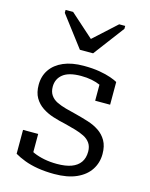

<svg xmlns="http://www.w3.org/2000/svg" viewBox="-120 -868 745 955"><g transform="rotate(15 252.5 -390.5)"><path d="M217 -619H285L404 -777V-792H373L226 -658L284 -660L136 -792H97V-777ZM388 -140Q388 -166 376 -183.5Q364 -201 343 -211.5Q322 -222 296 -229.5Q270 -237 242 -244Q209 -251 177.5 -261Q146 -271 120.5 -288Q95 -305 79.5 -331.5Q64 -358 64 -398Q64 -443 87 -476.5Q110 -510 153 -528.5Q196 -547 257 -547Q303 -547 338 -541Q373 -535 397 -526.5Q421 -518 433 -511V-394H356V-493Q364 -493 370.5 -490Q377 -487 381 -482Q385 -477 387.5 -470Q390 -463 390 -453Q377 -467 357 -476Q337 -485 312 -490Q287 -495 257 -495Q194 -495 164 -471Q134 -447 134 -407Q134 -381 146 -363.5Q158 -346 178.5 -336Q199 -326 226 -318.5Q253 -311 283 -304Q314 -296 346 -286Q378 -276 403.5 -259Q429 -242 444.5 -215Q460 -188 460 -147Q460 -102 436.5 -66Q413 -30 367 -9.5Q321 11 253 11Q207 11 168 4.5Q129 -2 99 -13.5Q69 -25 47 -38V-161H125V-29Q112 -36 104.5 -43Q97 -50 94 -57.5Q91 -65 91 -73Q91 -81 92 -88Q109 -74 133 -63.5Q157 -53 187.5 -47Q218 -41 253 -41Q298 -41 327.5 -52Q357 -63 372.5 -85Q388 -107 388 -140Z"/></g></svg>

Font: Roboto Serif 20pt Light
Style: Regular
Weight: 300
Version: Version 1.008